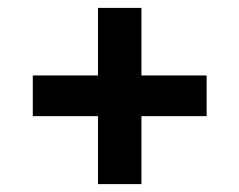

<svg xmlns="http://www.w3.org/2000/svg" viewBox="-20 -584 606 486"><path d="M228 -118V-564H338V-118ZM63 -290V-393H503V-290Z"/></svg>

Font: Montagu Slab 144pt SemiBold
Style: Regular
Weight: 600
Version: Version 1.000